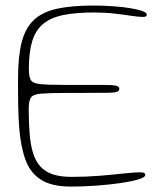

<svg xmlns="http://www.w3.org/2000/svg" viewBox="-20 -636 598 692"><path d="M236 36.5Q167 36.5 128 12Q89 -12.5 71.8 -60.2Q54.5 -108 49 -177.5Q47.5 -196.5 46.8 -216.8Q46 -237 45.5 -258.8Q45 -280.5 45 -304Q45 -327.5 45 -352.5Q45 -432.5 58.2 -484Q71.5 -535.5 102.2 -564.2Q133 -593 185.5 -604.5Q238 -616 316 -616Q353 -616 387.8 -613.5Q422.5 -611 449.8 -606.5Q477 -602 493 -596.2Q509 -590.5 509 -583.5Q509 -578.5 505.5 -576.8Q502 -575 495 -575Q480 -575 453.8 -579Q427.5 -583 393 -587Q358.5 -591 318.5 -591Q253 -591 208 -581.8Q163 -572.5 135.8 -550Q108.5 -527.5 96.2 -488Q84 -448.5 84 -388.5Q84 -360 91 -347.8Q98 -335.5 125.8 -332.8Q153.5 -330 216 -330Q225.5 -330 244.2 -330Q263 -330 284.2 -330Q305.5 -330 323.2 -330Q341 -330 348.5 -330Q386.5 -330 398.2 -327Q410 -324 410 -316.5Q410 -307 398.5 -304.2Q387 -301.5 362.5 -301.5Q350.5 -301.5 332.8 -301.5Q315 -301.5 294.8 -301.2Q274.5 -301 255.2 -301Q236 -301 221.5 -301Q157.5 -301 128.2 -298.5Q99 -296 91.2 -284Q83.5 -272 83.5 -244Q83.5 -193.5 86.8 -153.8Q90 -114 99 -84.8Q108 -55.5 125.2 -36.2Q142.5 -17 170 -7.8Q197.5 1.5 237.5 1.5Q290 1.5 339 -2.5Q388 -6.5 426.2 -10.8Q464.5 -15 484 -15Q495 -15 499.2 -12.8Q503.5 -10.5 503.5 -5Q503.5 3 479 10.5Q454.5 18 414.8 23.8Q375 29.5 328 33Q281 36.5 236 36.5Z"/></svg>

Font: Gluten Thin Thin
Style: Regular
Weight: 250
Version: Version 1.300